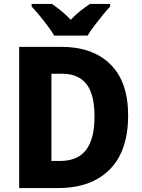

<svg xmlns="http://www.w3.org/2000/svg" viewBox="-20 -1044 718 971"><path d="M628 -461Q628 -280 534.5 -186.5Q441 -93 274 -93H77V-807H291Q449 -807 538.5 -718.5Q628 -630 628 -461ZM458 -455Q458 -567 417 -619Q376 -671 296 -671H240V-230H283Q373 -230 415.5 -286Q458 -342 458 -455ZM254 -864Q242 -885 221.5 -912.5Q201 -940 179 -966.5Q157 -993 140 -1011V-1024H243Q265 -1009 289.5 -989Q314 -969 338 -944Q362 -970 387 -989.5Q412 -1009 435 -1024H537V-1011Q520 -993 498.5 -966.5Q477 -940 456.5 -913Q436 -886 423 -864Z"/></svg>

Font: Noto Sans Telugu UI SemiCondensed ExtraBold
Style: Regular
Weight: 800
Width: 4
Designer: Jelle Bosma - Monotype Design Team
Foundry: Monotype Imaging Inc.
Version: Version 2.005; ttfautohint (v1.8.4.7-5d5b)